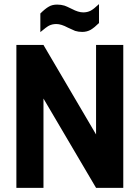

<svg xmlns="http://www.w3.org/2000/svg" viewBox="-20 -907 674 927"><path d="M174.8 -841.8Q198.2 -865.2 215.8 -875Q231.9 -884.8 255.9 -884.8Q274.9 -884.8 291 -879.9Q298.3 -877.9 327.1 -863.8Q358.4 -847.2 381.8 -847.2Q401.4 -847.2 417 -855Q431.6 -862.3 458 -887.2V-795.9Q436.5 -774.4 418 -763.2Q399.4 -752.9 377 -752.9Q358.9 -752.9 342.8 -757.8Q336.9 -759.8 307.1 -773.9Q275.4 -791 252 -791Q232.4 -791 216.8 -783.2Q205.1 -777.3 174.8 -752ZM575.2 0H443.8L189.9 -431.2V0H59.1V-689.9H189.9L443.8 -257.8V-689.9H575.2Z"/></svg>

Font: D-DIN-PRO
Style: Bold
Weight: 700
Designer: Charles Nix
Foundry: Datto Inc.
Version: Version 1.000;hotconv 1.0.109;makeotfexe 2.5.65596